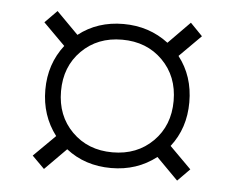

<svg xmlns="http://www.w3.org/2000/svg" viewBox="-39 -512 641 524"><g transform="rotate(5 281.0 -250.5)"><path d="M65.4 -67.9 124.5 -126.5Q84 -179.7 84 -250Q84 -320.8 125 -373.5L65.4 -433.1L98.6 -466.8L158.2 -406.7Q210 -447.3 281.2 -447.3Q351.6 -447.3 404.8 -406.7L463.9 -466.8L497.1 -432.6L438 -373.5Q478.5 -321.8 478.5 -250Q478.5 -178.7 438 -127L497.1 -67.9L463.9 -34.2L404.8 -93.8Q352.1 -52.7 281.2 -52.7Q209.5 -52.7 157.7 -93.3L99.1 -34.2ZM170.4 -360.8Q127 -317.4 127 -250Q127 -182.6 170.4 -139.2Q213.9 -95.7 281.2 -95.7Q348.6 -95.7 392.1 -139.2Q435.5 -182.6 435.5 -250Q435.5 -317.4 392.1 -360.8Q348.6 -404.3 281.2 -404.3Q213.9 -404.3 170.4 -360.8Z"/></g></svg>

Font: Theano Old Style
Style: Regular
Weight: 400
Designer: Alexey Kryukov
Version: Version 2.00